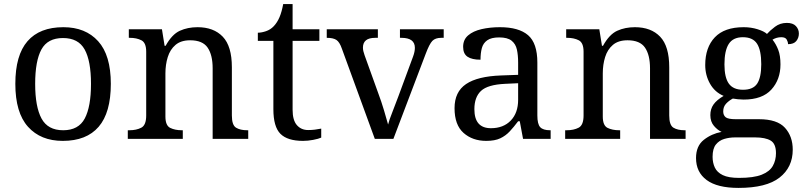

<svg xmlns="http://www.w3.org/2000/svg" viewBox="-20 -679 3939 939"><path d="M287 10Q179 10 117 -59Q55 -128 55 -269Q55 -409 114.5 -477.5Q174 -546 290 -546Q398 -546 460 -477.5Q522 -409 522 -269Q522 -128 462.5 -59Q403 10 287 10ZM289 -42Q364 -42 394.5 -99.5Q425 -157 425 -269Q425 -381 394 -437Q363 -493 288 -493Q213 -493 182.5 -437Q152 -381 152 -269Q152 -157 183 -99.5Q214 -42 289 -42Z M605 0V-42H613Q647 -42 671 -54.5Q695 -67 695 -114V-426Q695 -470 671.5 -482Q648 -494 615 -494H610V-536H772L785 -455H790Q821 -511 859.5 -528.5Q898 -546 946 -546Q1025 -546 1069.5 -499.5Q1114 -453 1114 -350V-114Q1114 -67 1134.5 -54.5Q1155 -42 1189 -42H1194V0H1020V-345Q1020 -410 995.5 -446Q971 -482 910 -482Q865 -482 838.5 -459.5Q812 -437 800.5 -400Q789 -363 789 -320V-109Q789 -65 812.5 -53.5Q836 -42 869 -42H874V0Z M1462 10Q1386 10 1351.5 -24.5Q1317 -59 1317 -145V-479H1241V-519Q1259 -519 1281 -526.5Q1303 -534 1319 -551Q1336 -569 1347 -595Q1358 -621 1365 -659H1411V-536H1542V-479H1411V-142Q1411 -91 1432 -67Q1453 -43 1487 -43Q1505 -43 1520 -45Q1535 -47 1551 -50V-6Q1538 0 1512 5Q1486 10 1462 10Z M1652 -441Q1641 -473 1625.5 -483.5Q1610 -494 1578 -494V-536H1828V-494H1815Q1755 -494 1755 -446Q1755 -438 1757 -429Q1759 -420 1763 -409L1831 -220Q1845 -183 1858 -139.5Q1871 -96 1878 -70Q1883 -91 1899 -131Q1915 -171 1928 -207L2000 -402Q2009 -426 2009 -445Q2009 -494 1943 -494H1936V-536H2150V-494H2138Q2109 -494 2094.5 -479Q2080 -464 2062 -416L1904 0H1813Z M2358 10Q2291 10 2247 -29Q2203 -68 2203 -150Q2203 -230 2259.5 -268Q2316 -306 2431 -310L2514 -313V-373Q2514 -409 2508 -436.5Q2502 -464 2482 -480Q2462 -496 2421 -496Q2383 -496 2363 -482Q2343 -468 2336.5 -443.5Q2330 -419 2330 -387Q2288 -387 2266.5 -401.5Q2245 -416 2245 -450Q2245 -485 2269.5 -506Q2294 -527 2335 -536.5Q2376 -546 2425 -546Q2517 -546 2562.5 -507Q2608 -468 2608 -373V-114Q2608 -72 2622 -57Q2636 -42 2670 -42H2673V0H2538L2522 -86H2514Q2493 -58 2473 -36.5Q2453 -15 2426.5 -2.5Q2400 10 2358 10ZM2381 -52Q2442 -52 2478 -89.5Q2514 -127 2514 -191V-272L2450 -269Q2365 -265 2332.5 -234.5Q2300 -204 2300 -145Q2300 -52 2381 -52Z M2744 0V-42H2752Q2786 -42 2810 -54.5Q2834 -67 2834 -114V-426Q2834 -470 2810.5 -482Q2787 -494 2754 -494H2749V-536H2911L2924 -455H2929Q2960 -511 2998.5 -528.5Q3037 -546 3085 -546Q3164 -546 3208.5 -499.5Q3253 -453 3253 -350V-114Q3253 -67 3273.5 -54.5Q3294 -42 3328 -42H3333V0H3159V-345Q3159 -410 3134.5 -446Q3110 -482 3049 -482Q3004 -482 2977.5 -459.5Q2951 -437 2939.5 -400Q2928 -363 2928 -320V-109Q2928 -65 2951.5 -53.5Q2975 -42 3008 -42H3013V0Z M3592 240Q3488 240 3436 201.5Q3384 163 3384 94Q3384 35 3422 5Q3460 -25 3509 -34Q3489 -43 3471.5 -63.5Q3454 -84 3454 -116Q3454 -146 3469.5 -168Q3485 -190 3519 -210Q3476 -228 3452.5 -269.5Q3429 -311 3429 -361Q3429 -447 3476 -496.5Q3523 -546 3617 -546Q3653 -546 3685 -536Q3717 -526 3731 -513Q3745 -529 3770 -548Q3795 -567 3828 -567Q3858 -567 3872.5 -551.5Q3887 -536 3887 -515Q3887 -494 3874.5 -478.5Q3862 -463 3834 -463Q3834 -474 3827.5 -485.5Q3821 -497 3801 -497Q3778 -497 3758 -485Q3775 -464 3786 -435.5Q3797 -407 3797 -364Q3797 -290 3752.5 -241Q3708 -192 3617 -192Q3605 -192 3589.5 -193.5Q3574 -195 3564 -197Q3545 -187 3531 -172Q3517 -157 3517 -134Q3517 -116 3528.5 -106Q3540 -96 3579 -96H3692Q3781 -96 3819 -54Q3857 -12 3857 53Q3857 139 3792.5 189.5Q3728 240 3592 240ZM3614 -240Q3663 -240 3683 -270Q3703 -300 3703 -365Q3703 -433 3682.5 -465Q3662 -497 3613 -497Q3565 -497 3544 -464Q3523 -431 3523 -364Q3523 -300 3544.5 -270Q3566 -240 3614 -240ZM3594 191Q3666 191 3705 175.5Q3744 160 3759.5 132.5Q3775 105 3775 70Q3775 24 3749 8.5Q3723 -7 3673 -7H3575Q3547 -7 3522 0.5Q3497 8 3481 28Q3465 48 3465 88Q3465 117 3476 140.5Q3487 164 3515 177.5Q3543 191 3594 191Z"/></svg>

Font: Noto Serif Khitan Small Script
Style: Regular
Weight: 400
Designer: LIU Zhao, ZHANG Congyu, Kushim JIANG
Foundry: Guyu Beijing Co. Ltd.
Version: Version 1.000; ttfautohint (v1.8.4.7-5d5b)